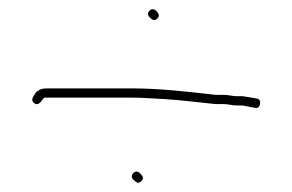

<svg xmlns="http://www.w3.org/2000/svg" viewBox="-20 -500 632 415"><path d="M268 -112C272.9 -107.1 278.2 -101.2 285.5 -108.5C292.8 -115.8 286.9 -121.1 282 -126C272.7 -135.3 258.7 -121.3 268 -112ZM303 -463C307.6 -458.4 313.1 -453.1 320 -460C326.9 -466.9 321.6 -472.4 317 -477C307.7 -486.3 293.7 -472.3 303 -463ZM492 -272H504C508 -271.3 513.3 -270.3 520 -269L531 -267C537 -265.7 540.7 -268.3 542 -275C543.3 -281.7 541 -285.7 535 -287L524 -289C516 -290.3 509.7 -291.3 505 -292H492C483.4 -292 474.2 -295 463 -295H446C387.7 -301.5 327.3 -309 262 -309H78C68.7 -308.3 61.3 -304.7 56 -298C52.3 -291.6 45.1 -283.7 54 -277C62.9 -270.4 68.3 -280.4 73 -286C73.7 -288 75.7 -289 79 -289H262C274 -289 285.7 -288.7 297 -288L333 -286C373 -283.6 407.9 -278.8 446 -275H463C474.5 -275 481.5 -272 492 -272Z"/></svg>

Font: HoneyBee
Style: UltLit
Weight: 100
Foundry: Cannot Into Space Fonts
Version: Version 0.89